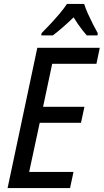

<svg xmlns="http://www.w3.org/2000/svg" viewBox="-20 -957 528 977"><path d="M18.6 0 169.9 -713.9H487.8L470.7 -632.3H245.6L199.2 -413.6H409.7L392.1 -332H182.1L128.4 -82H354L336.4 0ZM189.9 -776.9 191.4 -788.1Q211.9 -808.6 236.1 -834.5Q260.3 -860.4 283 -887.2Q305.7 -914.1 320.8 -937H408.2Q415 -915 427.2 -887.7Q439.5 -860.4 453.1 -833.7Q466.8 -807.1 477.5 -788.1L476.1 -776.9H421.4Q411.1 -788.6 399.7 -803.2Q388.2 -817.9 376.7 -834.5Q365.2 -851.1 354.5 -868.7Q326.7 -841.8 299.8 -818.4Q272.9 -794.9 249 -776.9Z"/></svg>

Font: Open Sans SemiCondensed Medium
Style: Italic
Weight: 500
Width: 4
Italic angle: -12°
Designer: Monotype Design Team
Foundry: Monotype Imaging Inc.
Version: Version 3.000